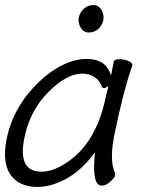

<svg xmlns="http://www.w3.org/2000/svg" viewBox="-51 -718 646 756"><path d="M350 13Q309 13 323 -118Q271 -48 211.5 -15Q152 18 96 18Q23 18 -10.5 -31.5Q-44 -81 -24 -175Q3 -300 101 -394Q145 -437 194.5 -461.5Q244 -486 290 -486Q368 -486 386 -420L397 -475Q399 -485 418 -485Q437 -485 454.5 -478Q472 -471 470 -459L469 -457Q437 -368 401 -195Q378 -90 402 -35Q403 -31 401.5 -24.5Q400 -18 383 -2.5Q366 13 350 13ZM46 -180Q16 -42 112 -42Q156 -42 206 -74Q326 -150 364 -330Q370 -355 376 -380Q365 -371 359 -371Q353 -371 351 -375Q331 -428 271.5 -428Q212 -428 140 -356Q68 -284 46 -180ZM316.5 -698Q338 -698 349 -678Q360 -658 355.5 -637.5Q351 -617 335.5 -603.5Q320 -590 299 -590Q278 -590 266.5 -609.5Q255 -629 259.5 -649.5Q264 -670 279.5 -684Q295 -698 316.5 -698Z"/></svg>

Font: LXGW Bright GB
Style: Italic
Weight: 400
Italic angle: -12°
Designer: Christian Thalmann (Catharsis Fonts)
Foundry: LXGW / Christian Thalmann (Catharsis Fonts) / Fontworks Inc.
Version: Version 5.510